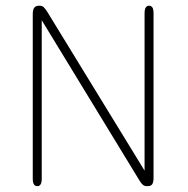

<svg xmlns="http://www.w3.org/2000/svg" viewBox="-20 -644 659 674"><path d="M111 9.5Q95 9.5 95 -16.5V-595Q95 -609 100 -616.5Q105 -624 117.5 -624H118Q128 -624 133.2 -619Q138.5 -614 145 -604L487.5 -45V-597.5Q487.5 -624 503.5 -624Q511 -624 515 -617.8Q519 -611.5 519 -597.5V-19Q519 -5.5 514.8 2Q510.5 9.5 497.5 9.5H496.5Q487 9.5 481.5 4.8Q476 0 469.5 -10.5L126.5 -573V-16.5Q126.5 9.5 111 9.5Z"/></svg>

Font: Sono ExtraLight
Style: Regular
Weight: 200
Designer: Tyler Finck
Foundry: Tyler Finck
Version: Version 2.112